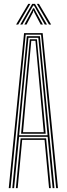

<svg xmlns="http://www.w3.org/2000/svg" viewBox="-20 -971 344 991"><path d="M25.2 0 104.2 -800H200.2L279.2 0H269.8L192 -792H112.5L34.5 0ZM43.5 0 118.5 -784H186L261 0H251.8L226 -265H78.5L52.8 0ZM78.8 -273H225.5L205.8 -484L177.8 -776H126.8L98.5 -484ZM88.8 -280.8 107.5 -484 133.8 -768.2H170.5L197 -484L215.8 -280.8ZM98.8 -288.8H205.8L188.2 -484L163 -760.5H141.5L116 -484ZM62 0 86.5 -257H218L242.5 0H233.2L210 -249.2H94.5L71.2 0ZM63 -844.2 126 -951H136.8L74 -844.2ZM84.5 -844.2 146.2 -951H160.5L222.5 -844.2H211.2L163.5 -928.8L155.5 -942.5H151.5L143.5 -928.8L95.5 -844.2ZM233 -844.2 170.2 -951H181L244 -844.2ZM105.8 -844.2 144 -914.5 150.8 -928.5H156.2L162.8 -914.5L201.5 -844.2H190.2L156.8 -907.5L154.8 -915.5H152.2L150.2 -907.5L116.8 -844.2Z"/></svg>

Font: Big Shoulders Inline Display Light
Style: Regular
Weight: 300
Designer: Patric King
Foundry: XO Type Co
Version: Version 1.000